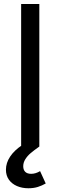

<svg xmlns="http://www.w3.org/2000/svg" viewBox="-20 -748 309 980"><path d="M180.7 0H87.9V-727.5H180.7ZM10.3 118.2Q10.3 83.5 31.7 51.3Q53.2 19 93.8 -7.8L180.7 0Q153.8 19 137 33.2Q120.1 47.4 109.4 64.5Q98.6 81.5 98.6 100.6Q98.6 119.1 108.9 129.2Q119.1 139.2 139.2 139.2Q161.6 139.2 184.6 125.5L213.4 188.5Q194.8 199.2 173.3 206.1Q151.9 212.9 125 212.9Q92.8 212.9 66.7 201.7Q40.5 190.4 25.4 169.2Q10.3 147.9 10.3 118.2Z"/></svg>

Font: Raveo Variable
Style: Regular
Weight: 400
Designer: Jakub Foglar, Rasmus Andersson (Inter)
Foundry: Jakubfoglar.com
Version: Version 1.000;Glyphs 3.2.3 (3260)